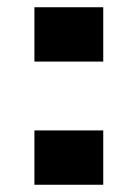

<svg xmlns="http://www.w3.org/2000/svg" viewBox="-20 -510 380 530"><path d="M75 -340V-490H265V-340ZM75 0V-150H265V0Z"/></svg>

Font: Xolonium
Style: Bold
Weight: 700
Designer: Severin Meyer
Version: Version 4.2